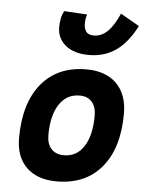

<svg xmlns="http://www.w3.org/2000/svg" viewBox="-56 -849 698 903"><g transform="rotate(5 293.0 -397.0)"><path d="M245.1 9.8Q153.8 9.8 102.8 -39.8Q51.8 -89.4 51.8 -177.7Q51.8 -342.8 127.9 -435.1Q204.1 -527.3 339.8 -527.3Q431.2 -527.3 482.2 -476.6Q533.2 -425.8 533.2 -335Q533.2 -172.4 457 -81.3Q380.9 9.8 245.1 9.8ZM268.6 -115.7Q329.1 -115.7 363 -168.2Q397 -220.7 397 -314Q397 -355.5 376.5 -378.7Q356 -401.9 318.8 -401.9Q257.3 -401.9 222.7 -349.4Q188 -296.9 188 -203.6Q188 -162.1 209.2 -138.9Q230.5 -115.7 268.6 -115.7ZM344.7 -595.7Q273.9 -595.7 234.1 -628.7Q194.3 -661.6 194.3 -713.9Q194.3 -734.4 198 -753.7Q201.7 -772.9 210.9 -791L320.3 -784.7Q315.4 -771 314.2 -760.3Q313 -749.5 313 -741.7Q313 -719.2 323 -704.1Q333 -689 360.4 -689Q395 -689 424.1 -716.6Q453.1 -744.1 478.5 -802.7L567.4 -751.5Q525.9 -671.4 471.7 -633.5Q417.5 -595.7 344.7 -595.7Z"/></g></svg>

Font: CaskaydiaCove NFP
Style: Bold Italic
Weight: 700
Italic angle: -10°
Designer: Aaron Bell
Foundry: Saja Typeworks
Version: Version 2111.001; VTT 6.35;Nerd Fonts 3.1.1